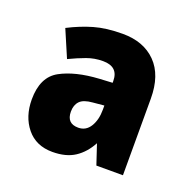

<svg xmlns="http://www.w3.org/2000/svg" viewBox="-77 -798 514 516"><g transform="rotate(20 180.0 -540.5)"><path d="M192 -722Q252 -722 287 -686.5Q322 -651 322 -584V-365H246L227 -422Q211 -392 186 -375.5Q161 -359 122 -359Q75 -359 48.5 -391.5Q22 -424 22 -473Q22 -537 64 -560Q106 -583 174 -587L211 -589V-594Q211 -635 167 -635Q143 -635 121 -627Q99 -619 74 -607L41 -684Q76 -702 110.5 -712Q145 -722 192 -722ZM179 -521Q153 -519 142.5 -508Q132 -497 132 -478Q132 -444 165 -444Q187 -444 199 -463.5Q211 -483 211 -512V-524Z"/></g></svg>

Font: Noto Sans Bengali Condensed ExtraBold
Style: Regular
Weight: 800
Width: 3
Designer: Joana Ranito - Universal Thirst; Jelle Bosma - Monotype Design Team
Foundry: Universal Thirst ehf.
Version: Version 3.000; ttfautohint (v1.8.4.7-5d5b)